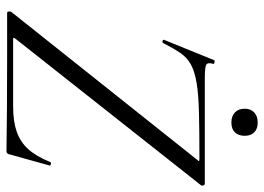

<svg xmlns="http://www.w3.org/2000/svg" viewBox="-134 -698 834 607"><g transform="rotate(90 283.5 -395.0)"><path d="M459.6 2Q392.6 1 316.7 0.5Q240.8 0 165.3 0Q89.8 0 22 0Q18 0 17 -4.5Q16 -9 18 -13L485 -600Q490 -605 489.5 -606.5Q489 -608 483 -608Q393.4 -608 335.2 -606.5Q277 -605 241.1 -598.8Q205.2 -592.6 183.7 -580.6Q162.2 -568.6 147.9 -547.6Q133.6 -526.6 116.8 -493.8Q115.6 -490 110.2 -491.5Q104.8 -493 106.8 -497L171 -655Q172.2 -657 178.2 -655.5Q184.2 -654 182.2 -651Q177.2 -634 185.2 -629.5Q193.2 -625 227.2 -625Q282.2 -625 361.3 -625Q440.4 -625 560.4 -625Q565.4 -625 566.8 -620Q568.2 -615 565.4 -612L103.4 -27Q99.4 -22 99.9 -20.5Q100.4 -19 105.4 -19Q176 -19 229.7 -19Q283.4 -19 317 -19Q364 -19 396.7 -30.3Q429.4 -41.6 452.3 -67.1Q475.2 -92.6 492.4 -135.6Q493.6 -139.6 499.5 -138.2Q505.4 -136.8 503.6 -133.6L468.6 -8Q468.6 -5 466 -1.5Q463.4 2 459.6 2ZM367.6 -709Q348 -709 336.1 -720.1Q324.2 -731.2 324.2 -751Q324.2 -770.4 336.1 -781.3Q348 -792.2 367.6 -792.2Q388 -792.2 398.9 -781.3Q409.8 -770.4 409.8 -751Q409.8 -731.2 398.9 -720.1Q388 -709 367.6 -709Z"/></g></svg>

Font: Cormorant Infant Light
Style: Italic
Weight: 300
Italic angle: -10°
Designer: Christian Thalmann (Catharsis Fonts)
Foundry: Catharsis Fonts
Version: Version 4.001